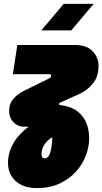

<svg xmlns="http://www.w3.org/2000/svg" viewBox="-20 -749 526 986"><path d="M170 217Q100 217 60.5 181Q21 145 21 86Q21 43 41.5 0Q62 -43 106.5 -82Q151 -121 222 -152L264 -53Q235 -38 219.5 -21Q204 -4 198.5 12.5Q193 29 193 43Q193 53 197 58.5Q201 64 210 64Q225 64 233 47Q241 30 244.5 4.5Q248 -21 249 -46Q249 -57 249 -66Q249 -75 249 -82Q242 -90 228.5 -93Q215 -96 205 -98H106Q72 -98 49.5 -121Q27 -144 27 -179Q27 -217 49 -242Q71 -267 104 -283L232 -346Q237 -348 240 -352Q243 -356 243 -360Q243 -368 233 -368H46L69 -518H365Q425 -518 455.5 -486Q486 -454 486 -412Q486 -355 457.5 -320.5Q429 -286 393 -269L287 -221Q286 -220 284.5 -218.5Q283 -217 283 -215Q283 -210 292 -209L299 -208Q350 -200 380.5 -175Q411 -150 424.5 -114.5Q438 -79 438 -39Q438 4 421 49.5Q404 95 370 132.5Q336 170 286 193.5Q236 217 170 217ZM192 -593 307 -729H461L346 -593Z"/></svg>

Font: MuseoModerno Black
Style: Italic
Weight: 900
Italic angle: -9°
Designer: Pablo Cosgaya, Héctor Gatti, Marcela Romero, and the Authors of The MuseoModerno Project.
Foundry: Omnibus-Type Team
Version: Version 1.003